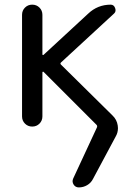

<svg xmlns="http://www.w3.org/2000/svg" viewBox="-20 -567 583 829"><path d="M360.4 -507.8Q401.4 -546.9 458 -546.9Q471.7 -546.9 477.1 -532.2Q482.4 -517.6 472.7 -508.8L244.1 -297.9Q238.3 -293 243.2 -288.1L465.8 -68.4Q484.4 -50.8 488.3 -25.4Q489.3 -19.5 489.3 -13.7Q489.3 5.9 479.5 22.5L381.8 205.1Q373 222.7 356.4 232.4Q339.8 242.2 320.3 242.2Q305.7 242.2 297.9 230Q290 217.8 295.9 204.1L398.4 -16.6Q401.4 -23.4 396.5 -28.3L168 -256.8Q167 -257.8 165 -257.3Q163.1 -256.8 163.1 -253.9V-64.5Q163.1 -45.9 150.4 -33.2Q137.7 -20.5 119.1 -20.5Q100.6 -20.5 87.9 -33.2Q75.2 -45.9 75.2 -64.5V-502.9Q75.2 -521.5 87.9 -534.2Q100.6 -546.9 119.1 -546.9Q137.7 -546.9 150.4 -534.2Q163.1 -521.5 163.1 -502.9V-332Q163.1 -330.1 165 -329.6Q167 -329.1 168 -330.1Z"/></svg>

Font: Gen Jyuu Gothic Regular
Style: Regular
Weight: 400
Designer: [Source Han Sans]
Ryoko NISHIZUKA  (kana & ideographs); Paul D. Hunt (Latin, Greek & Cyrillic); Wenlong ZHANG  (bopomofo
Version: Version 1.002.20150607